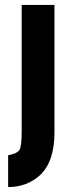

<svg xmlns="http://www.w3.org/2000/svg" viewBox="-20 -574 295 779"><path d="M13 185V56Q50 49 59 34Q68 19 68 -40V-554H201V-37Q201 82 142 137Q89 185 13 185Z"/></svg>

Font: Involve
Style: Bold
Weight: 700
Designer: Stefan Peev
Foundry: Context Ltd.
Version: Version 1.001